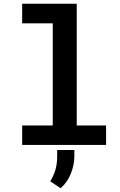

<svg xmlns="http://www.w3.org/2000/svg" viewBox="-20 -770 640 1020"><path d="M97.7 -750V-646H260.3V-103.5H97.7V0H543.5V-103.5H387.7V-750ZM375 61V26.9H283.7V62.5Q283.7 99.1 274.7 130.9Q265.6 162.6 247.1 193.4L301.8 230Q338.9 197.8 356.9 150.9Q375 104 375 61Z"/></svg>

Font: Roboto Mono SemiBold
Style: Regular
Weight: 600
Monospace: yes
Designer: Google
Version: Version 3.000